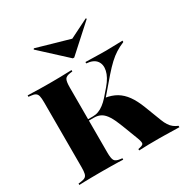

<svg xmlns="http://www.w3.org/2000/svg" viewBox="-178 -920 1017 1060"><g transform="rotate(-30 331.0 -389.5)"><path d="M153.2 -2.4Q125.8 -2.4 101.2 -2Q76.6 -1.6 57.3 -1.2Q37.9 -0.8 24.2 0V-8.9L38.7 -10.5Q58.1 -12.9 67.7 -19Q77.4 -25 80.6 -39.1Q83.9 -53.2 83.9 -78.2V-492.7Q83.9 -518.5 80.6 -532.3Q77.4 -546 67.7 -552.4Q58.1 -558.9 38.7 -560.5L24.2 -562.1V-571Q37.9 -571 57.3 -570.2Q76.6 -569.4 101.2 -569Q125.8 -568.5 153.2 -568.5H165.3H178.2Q206.5 -568.5 229.8 -569Q253.2 -569.4 272.6 -570.2Q291.9 -571 304 -571V-562.1L291.1 -560.5Q263.7 -557.3 255.6 -544Q247.6 -530.6 247.6 -492.7V-78.2Q247.6 -40.3 255.6 -27Q263.7 -13.7 291.1 -10.5L304 -8.9V0Q291.9 -0.8 272.6 -1.2Q253.2 -1.6 229.8 -2Q206.5 -2.4 178.2 -2.4H165.3ZM405.6 0V-8.9Q433.9 -13.7 438.7 -22.2Q443.5 -30.6 432.3 -60.5L392.7 -163.7Q375.8 -208.1 359.7 -233.9Q343.5 -259.7 324.6 -270.6Q305.6 -281.5 279.8 -281.5H241.9V-290.3H279.8Q297.6 -290.3 314.5 -296.8Q331.5 -303.2 348.4 -316.1Q365.3 -329 380.6 -346L422.6 -394.4Q458.1 -436.3 466.1 -473.4Q474.2 -510.5 455.6 -534.7Q437.1 -558.9 392.7 -562.1V-571Q432.3 -570.2 464.1 -569.4Q496 -568.5 522.6 -568.5Q541.9 -568.5 563.7 -569.4Q585.5 -570.2 629 -571V-562.1Q600 -550 576.2 -535.1Q552.4 -520.2 528.6 -498Q504.8 -475.8 475.8 -442.7L383.1 -334.7L387.1 -346Q428.2 -339.5 458.1 -321.8Q487.9 -304 510.9 -272.2Q533.9 -240.3 553.2 -190.3L593.5 -85.5Q601.6 -64.5 611.3 -49.6Q621 -34.7 633.5 -25Q646 -15.3 662.1 -8.9V0Q628.2 -0.8 605.6 -1.2Q583.1 -1.6 566.9 -2Q550.8 -2.4 534.7 -2.4Q500.8 -2.4 466.1 -2Q431.5 -1.6 405.6 0ZM514.5 -779 518.5 -774.2 351.6 -623.4H342.7L179.8 -773.4L183.9 -779L421 -711.3L335.5 -689.5Z"/></g></svg>

Font: Playfair 144pt SemiCondensed Black
Style: Regular
Weight: 900
Width: 4
Designer: Claus Eggers Sørensen
Foundry: Claus Eggers Sørensen
Version: Version 2.203